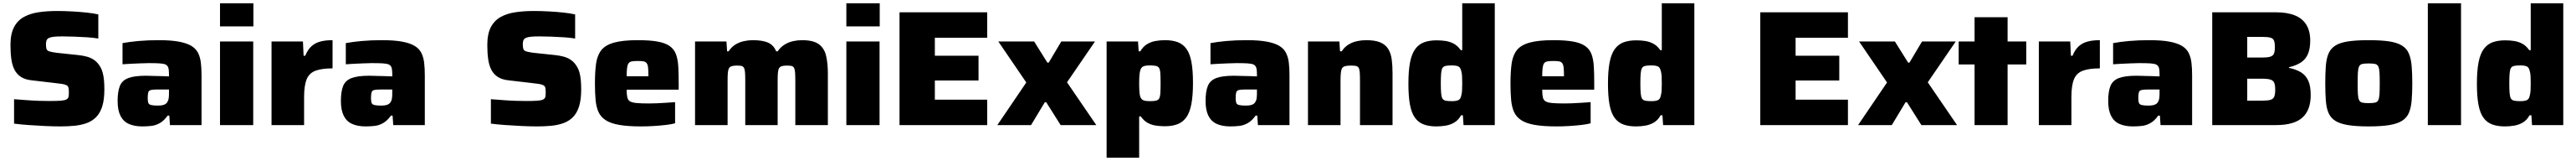

<svg xmlns="http://www.w3.org/2000/svg" viewBox="-20 -763 15746 982"><path d="M351 8Q305 8 253 5.5Q201 3 152 -0.5Q103 -4 66 -9V-158Q106 -155 145.5 -152Q185 -149 220.5 -148Q256 -147 282 -147Q329 -147 353 -149Q377 -151 387 -157Q395 -162 397.5 -168Q400 -174 400.5 -183Q401 -192 401 -203Q401 -219 398.5 -228.5Q396 -238 387 -243Q378 -248 360 -251Q342 -254 312 -257L175 -273Q135 -277 109.5 -293Q84 -309 69.5 -336Q55 -363 49.5 -401.5Q44 -440 44 -488Q44 -556 65.5 -597Q87 -638 126 -659.5Q165 -681 217 -688.5Q269 -696 328 -696Q371 -696 418 -693.5Q465 -691 508 -686.5Q551 -682 581 -675V-528Q552 -533 513.5 -535.5Q475 -538 435.5 -539.5Q396 -541 362 -541Q330 -541 310.5 -539Q291 -537 280 -532Q268 -526 264.5 -516.5Q261 -507 261 -493Q261 -474 264.5 -464Q268 -454 282 -449.5Q296 -445 326 -441L459 -427Q488 -424 513 -417Q538 -410 558.5 -395Q579 -380 595 -352Q602 -340 607.5 -320.5Q613 -301 615.5 -275.5Q618 -250 618 -217Q618 -155 605 -114Q592 -73 567.5 -48.5Q543 -24 509.5 -12Q476 0 436 4Q396 8 351 8Z M850 8Q802 8 768 -7Q734 -22 716.5 -56.5Q699 -91 699 -147Q699 -204 712.5 -238Q726 -272 763.5 -286.5Q801 -301 871 -301Q879 -301 895.5 -300.5Q912 -300 933 -299.5Q954 -299 974.5 -298.5Q995 -298 1013 -297V-314Q1013 -338 1008.5 -351Q1004 -364 992 -369.5Q980 -375 955 -376.5Q930 -378 888 -378Q864 -378 835.5 -376.5Q807 -375 779 -374Q751 -373 729 -371V-500Q771 -508 827.5 -513Q884 -518 951 -518Q1025 -518 1073.5 -509Q1122 -500 1150 -483Q1178 -466 1191 -440Q1204 -414 1208 -380Q1212 -346 1212 -304V0H1019L1015 -58H1005Q983 -27 957.5 -12.5Q932 2 905 5Q878 8 850 8ZM945 -119Q962 -119 973.5 -121.5Q985 -124 993 -129.5Q1001 -135 1005 -144Q1010 -153 1011.5 -165.5Q1013 -178 1013 -194V-217H940Q915 -217 902.5 -214Q890 -211 886.5 -200Q883 -189 883 -165Q883 -146 886.5 -136Q890 -126 903.5 -122.5Q917 -119 945 -119Z M1325 -602V-743H1529V-602ZM1325 0V-510H1528V0Z M1640 0V-510H1832L1836 -423H1846Q1861 -460 1883.5 -480.5Q1906 -501 1938 -509.5Q1970 -518 2013 -518V-346Q1947 -346 1908.5 -331.5Q1870 -317 1854.5 -279Q1839 -241 1839 -170V0Z M2215 8Q2167 8 2133 -7Q2099 -22 2081.5 -56.5Q2064 -91 2064 -147Q2064 -204 2077.5 -238Q2091 -272 2128.5 -286.5Q2166 -301 2236 -301Q2244 -301 2260.5 -300.5Q2277 -300 2298 -299.5Q2319 -299 2339.5 -298.5Q2360 -298 2378 -297V-314Q2378 -338 2373.5 -351Q2369 -364 2357 -369.5Q2345 -375 2320 -376.5Q2295 -378 2253 -378Q2229 -378 2200.5 -376.5Q2172 -375 2144 -374Q2116 -373 2094 -371V-500Q2136 -508 2192.5 -513Q2249 -518 2316 -518Q2390 -518 2438.5 -509Q2487 -500 2515 -483Q2543 -466 2556 -440Q2569 -414 2573 -380Q2577 -346 2577 -304V0H2384L2380 -58H2370Q2348 -27 2322.5 -12.5Q2297 2 2270 5Q2243 8 2215 8ZM2310 -119Q2327 -119 2338.5 -121.5Q2350 -124 2358 -129.5Q2366 -135 2370 -144Q2375 -153 2376.5 -165.5Q2378 -178 2378 -194V-217H2305Q2280 -217 2267.5 -214Q2255 -211 2251.5 -200Q2248 -189 2248 -165Q2248 -146 2251.5 -136Q2255 -126 2268.5 -122.5Q2282 -119 2310 -119Z M3266 8Q3220 8 3168 5.5Q3116 3 3067 -0.5Q3018 -4 2981 -9V-158Q3021 -155 3060.5 -152Q3100 -149 3135.5 -148Q3171 -147 3197 -147Q3244 -147 3268 -149Q3292 -151 3302 -157Q3310 -162 3312.5 -168Q3315 -174 3315.5 -183Q3316 -192 3316 -203Q3316 -219 3313.5 -228.5Q3311 -238 3302 -243Q3293 -248 3275 -251Q3257 -254 3227 -257L3090 -273Q3050 -277 3024.5 -293Q2999 -309 2984.5 -336Q2970 -363 2964.5 -401.5Q2959 -440 2959 -488Q2959 -556 2980.5 -597Q3002 -638 3041 -659.5Q3080 -681 3132 -688.5Q3184 -696 3243 -696Q3286 -696 3333 -693.5Q3380 -691 3423 -686.5Q3466 -682 3496 -675V-528Q3467 -533 3428.5 -535.5Q3390 -538 3350.5 -539.5Q3311 -541 3277 -541Q3245 -541 3225.5 -539Q3206 -537 3195 -532Q3183 -526 3179.5 -516.5Q3176 -507 3176 -493Q3176 -474 3179.5 -464Q3183 -454 3197 -449.5Q3211 -445 3241 -441L3374 -427Q3403 -424 3428 -417Q3453 -410 3473.5 -395Q3494 -380 3510 -352Q3517 -340 3522.5 -320.5Q3528 -301 3530.5 -275.5Q3533 -250 3533 -217Q3533 -155 3520 -114Q3507 -73 3482.5 -48.5Q3458 -24 3424.5 -12Q3391 0 3351 4Q3311 8 3266 8Z M3900 8Q3819 8 3766.5 -1Q3714 -10 3683.5 -29.5Q3653 -49 3639 -79.5Q3625 -110 3621 -153.5Q3617 -197 3617 -254Q3617 -325 3624 -375Q3631 -425 3655.5 -456.5Q3680 -488 3733.5 -503Q3787 -518 3879 -518Q3953 -518 4000 -509.5Q4047 -501 4074 -482Q4101 -463 4112.5 -432Q4124 -401 4126.5 -357Q4129 -313 4129 -254V-216H3811Q3811 -186 3815 -169Q3819 -152 3832 -144.5Q3845 -137 3872.5 -134.5Q3900 -132 3947 -132Q3967 -132 3993.5 -133Q4020 -134 4049.5 -136Q4079 -138 4107 -140V-11Q4086 -5 4051.5 -1Q4017 3 3977.5 5.5Q3938 8 3900 8ZM3944 -280V-299Q3944 -331 3942 -350Q3940 -369 3933 -378Q3926 -387 3912.5 -389Q3899 -391 3878 -391Q3856 -391 3842.5 -388.5Q3829 -386 3822.5 -377Q3816 -368 3813.5 -349Q3811 -330 3811 -298H3962Z M4229 0V-510H4421L4425 -450H4434Q4452 -477 4476 -491.5Q4500 -506 4527.5 -512Q4555 -518 4581 -518Q4643 -518 4676.5 -502.5Q4710 -487 4725 -450H4734Q4752 -476 4776.5 -491Q4801 -506 4828.5 -512Q4856 -518 4883 -518Q4952 -518 4985.5 -493.5Q5019 -469 5030 -423.5Q5041 -378 5041 -313V0H4842V-269Q4842 -303 4840.5 -322Q4839 -341 4833.5 -350Q4828 -359 4817.5 -361Q4807 -363 4790 -363Q4771 -363 4759.5 -359.5Q4748 -356 4742.5 -346.5Q4737 -337 4735.5 -318.5Q4734 -300 4734 -270V0H4536V-269Q4536 -303 4534.5 -322Q4533 -341 4527.5 -350Q4522 -359 4512 -361Q4502 -363 4484 -363Q4465 -363 4453.5 -359.5Q4442 -356 4436.5 -346.5Q4431 -337 4429.5 -318.5Q4428 -300 4428 -270V0Z M5154 -602V-743H5358V-602ZM5154 0V-510H5357V0Z M5479 0V-688H6015V-533H5695V-423H5962V-272H5695V-155H6015V0Z M6077 0 6254 -260 6083 -510H6302L6383 -381H6391L6468 -510H6674L6503 -261L6682 0H6464L6376 -139H6367L6283 0Z M6745 199V-510H6937L6941 -450H6951Q6968 -479 6992 -493.5Q7016 -508 7044.5 -513Q7073 -518 7102 -518Q7147 -518 7179.5 -506Q7212 -494 7233 -465Q7254 -436 7263.5 -385.5Q7273 -335 7273 -257Q7273 -179 7263 -127.5Q7253 -76 7232 -47Q7211 -18 7178.5 -5.5Q7146 7 7101 7Q7073 7 7046 3Q7019 -1 6996 -13.5Q6973 -26 6954 -53H6944V199ZM7009 -146Q7033 -146 7046.5 -149Q7060 -152 7066 -162Q7072 -172 7073.5 -194.5Q7075 -217 7075 -255Q7075 -293 7073.5 -315.5Q7072 -338 7066 -348Q7060 -358 7046.5 -361Q7033 -364 7009 -364Q6983 -364 6970 -358.5Q6957 -353 6951 -335Q6947 -321 6945.5 -301.5Q6944 -282 6944 -255Q6944 -226 6945.5 -206.5Q6947 -187 6950 -175Q6957 -156 6970.5 -151Q6984 -146 7009 -146Z M7501 8Q7453 8 7419 -7Q7385 -22 7367.5 -56.5Q7350 -91 7350 -147Q7350 -204 7363.5 -238Q7377 -272 7414.5 -286.5Q7452 -301 7522 -301Q7530 -301 7546.5 -300.5Q7563 -300 7584 -299.5Q7605 -299 7625.5 -298.5Q7646 -298 7664 -297V-314Q7664 -338 7659.5 -351Q7655 -364 7643 -369.5Q7631 -375 7606 -376.5Q7581 -378 7539 -378Q7515 -378 7486.5 -376.5Q7458 -375 7430 -374Q7402 -373 7380 -371V-500Q7422 -508 7478.5 -513Q7535 -518 7602 -518Q7676 -518 7724.5 -509Q7773 -500 7801 -483Q7829 -466 7842 -440Q7855 -414 7859 -380Q7863 -346 7863 -304V0H7670L7666 -58H7656Q7634 -27 7608.5 -12.5Q7583 2 7556 5Q7529 8 7501 8ZM7596 -119Q7613 -119 7624.5 -121.5Q7636 -124 7644 -129.5Q7652 -135 7656 -144Q7661 -153 7662.5 -165.5Q7664 -178 7664 -194V-217H7591Q7566 -217 7553.5 -214Q7541 -211 7537.5 -200Q7534 -189 7534 -165Q7534 -146 7537.5 -136Q7541 -126 7554.5 -122.5Q7568 -119 7596 -119Z M7976 0V-510H8168L8172 -450H8182Q8200 -477 8224 -491.5Q8248 -506 8276 -512Q8304 -518 8331 -518Q8386 -518 8418 -504.5Q8450 -491 8466.5 -464.5Q8483 -438 8488 -400.5Q8493 -363 8493 -314V0H8294V-269Q8294 -303 8292.5 -322Q8291 -341 8285.5 -350Q8280 -359 8268 -361Q8256 -363 8237 -363Q8216 -363 8203 -359.5Q8190 -356 8184.5 -346.5Q8179 -337 8177 -318.5Q8175 -300 8175 -270V0Z M8761 8Q8716 8 8683.5 -4Q8651 -16 8630 -45Q8609 -74 8599.5 -124.5Q8590 -175 8590 -253Q8590 -331 8600 -382.5Q8610 -434 8631.5 -463.5Q8653 -493 8685.5 -505Q8718 -517 8763 -517Q8791 -517 8817.5 -513Q8844 -509 8867.5 -496.5Q8891 -484 8910 -457H8919V-743H9118V0H8927L8923 -60H8912Q8896 -31 8872 -16.5Q8848 -2 8819.5 3Q8791 8 8761 8ZM8854 -146Q8882 -146 8895 -152Q8908 -158 8912 -176Q8917 -192 8918 -211Q8919 -230 8919 -255Q8919 -280 8918 -298.5Q8917 -317 8913 -330Q8908 -352 8895 -358Q8882 -364 8854 -364Q8831 -364 8817.5 -361Q8804 -358 8798 -348Q8792 -338 8790 -315.5Q8788 -293 8788 -255Q8788 -217 8790 -194.5Q8792 -172 8798 -162Q8804 -152 8817.5 -149Q8831 -146 8854 -146Z M9497 8Q9416 8 9363.5 -1Q9311 -10 9280.5 -29.5Q9250 -49 9236 -79.5Q9222 -110 9218 -153.5Q9214 -197 9214 -254Q9214 -325 9221 -375Q9228 -425 9252.5 -456.5Q9277 -488 9330.5 -503Q9384 -518 9476 -518Q9550 -518 9597 -509.5Q9644 -501 9671 -482Q9698 -463 9709.5 -432Q9721 -401 9723.5 -357Q9726 -313 9726 -254V-216H9408Q9408 -186 9412 -169Q9416 -152 9429 -144.5Q9442 -137 9469.5 -134.5Q9497 -132 9544 -132Q9564 -132 9590.5 -133Q9617 -134 9646.5 -136Q9676 -138 9704 -140V-11Q9683 -5 9648.5 -1Q9614 3 9574.5 5.5Q9535 8 9497 8ZM9541 -280V-299Q9541 -331 9539 -350Q9537 -369 9530 -378Q9523 -387 9509.5 -389Q9496 -391 9475 -391Q9453 -391 9439.5 -388.5Q9426 -386 9419.5 -377Q9413 -368 9410.5 -349Q9408 -330 9408 -298H9559Z M9981 8Q9936 8 9903.5 -4Q9871 -16 9850 -45Q9829 -74 9819.5 -124.5Q9810 -175 9810 -253Q9810 -331 9820 -382.5Q9830 -434 9851.5 -463.5Q9873 -493 9905.5 -505Q9938 -517 9983 -517Q10011 -517 10037.5 -513Q10064 -509 10087.5 -496.5Q10111 -484 10130 -457H10139V-743H10338V0H10147L10143 -60H10132Q10116 -31 10092 -16.5Q10068 -2 10039.5 3Q10011 8 9981 8ZM10074 -146Q10102 -146 10115 -152Q10128 -158 10132 -176Q10137 -192 10138 -211Q10139 -230 10139 -255Q10139 -280 10138 -298.5Q10137 -317 10133 -330Q10128 -352 10115 -358Q10102 -364 10074 -364Q10051 -364 10037.5 -361Q10024 -358 10018 -348Q10012 -338 10010 -315.5Q10008 -293 10008 -255Q10008 -217 10010 -194.5Q10012 -172 10018 -162Q10024 -152 10037.5 -149Q10051 -146 10074 -146Z M10741 0V-688H11277V-533H10957V-423H11224V-272H10957V-155H11277V0Z M11339 0 11516 -260 11345 -510H11564L11645 -381H11653L11730 -510H11936L11765 -261L11944 0H11726L11638 -139H11629L11545 0Z M12051 0V-370H11954V-510H12051V-658H12253V-510H12367V-370H12253V0Z M12444 0V-510H12636L12640 -423H12650Q12665 -460 12687.5 -480.5Q12710 -501 12742 -509.5Q12774 -518 12817 -518V-346Q12751 -346 12712.5 -331.5Q12674 -317 12658.5 -279Q12643 -241 12643 -170V0Z M13019 8Q12971 8 12937 -7Q12903 -22 12885.5 -56.5Q12868 -91 12868 -147Q12868 -204 12881.5 -238Q12895 -272 12932.5 -286.5Q12970 -301 13040 -301Q13048 -301 13064.5 -300.5Q13081 -300 13102 -299.5Q13123 -299 13143.5 -298.5Q13164 -298 13182 -297V-314Q13182 -338 13177.5 -351Q13173 -364 13161 -369.5Q13149 -375 13124 -376.5Q13099 -378 13057 -378Q13033 -378 13004.5 -376.5Q12976 -375 12948 -374Q12920 -373 12898 -371V-500Q12940 -508 12996.5 -513Q13053 -518 13120 -518Q13194 -518 13242.5 -509Q13291 -500 13319 -483Q13347 -466 13360 -440Q13373 -414 13377 -380Q13381 -346 13381 -304V0H13188L13184 -58H13174Q13152 -27 13126.5 -12.5Q13101 2 13074 5Q13047 8 13019 8ZM13114 -119Q13131 -119 13142.5 -121.5Q13154 -124 13162 -129.5Q13170 -135 13174 -144Q13179 -153 13180.5 -165.5Q13182 -178 13182 -194V-217H13109Q13084 -217 13071.5 -214Q13059 -211 13055.5 -200Q13052 -189 13052 -165Q13052 -146 13055.5 -136Q13059 -126 13072.5 -122.5Q13086 -119 13114 -119Z M13504 0V-688H13894Q13962 -688 14008.5 -669.5Q14055 -651 14079 -612.5Q14103 -574 14103 -515Q14103 -466 14089 -433.5Q14075 -401 14046 -382Q14017 -363 13973 -353V-349Q14017 -340 14046.5 -322Q14076 -304 14091 -271Q14106 -238 14106 -183Q14106 -139 14094 -105Q14082 -71 14057 -47.5Q14032 -24 13991 -12Q13950 0 13892 0ZM13718 -149H13809Q13843 -149 13860 -154Q13877 -159 13883 -173.5Q13889 -188 13889 -215Q13889 -244 13883 -258Q13877 -272 13860 -277.5Q13843 -283 13809 -283H13718ZM13718 -412H13808Q13841 -412 13858 -417Q13875 -422 13881 -435.5Q13887 -449 13887 -475Q13887 -502 13881.5 -515.5Q13876 -529 13859 -533.5Q13842 -538 13808 -538H13718Z M14460 8Q14384 8 14334.5 0Q14285 -8 14256.5 -26Q14228 -44 14215 -74Q14202 -104 14198.5 -149Q14195 -194 14195 -255Q14195 -317 14198.5 -361.5Q14202 -406 14215 -436.5Q14228 -467 14256.5 -485Q14285 -503 14334.5 -510.5Q14384 -518 14460 -518Q14537 -518 14586 -510.5Q14635 -503 14664 -485Q14693 -467 14706 -436.5Q14719 -406 14723 -361.5Q14727 -317 14727 -255Q14727 -194 14723 -149Q14719 -104 14706 -74Q14693 -44 14664 -26Q14635 -8 14586 0Q14537 8 14460 8ZM14460 -134Q14485 -134 14499 -137Q14513 -140 14519 -152Q14525 -164 14526.5 -188.5Q14528 -213 14528 -255Q14528 -298 14526.5 -322Q14525 -346 14519 -358Q14513 -370 14499.5 -373Q14486 -376 14460 -376Q14435 -376 14421.5 -373Q14408 -370 14402 -358Q14396 -346 14394.5 -322Q14393 -298 14393 -255Q14393 -213 14394.5 -188.5Q14396 -164 14402 -152Q14408 -140 14422 -137Q14436 -134 14460 -134Z M14822 0V-743H15025V0Z M15293 8Q15248 8 15215.5 -4Q15183 -16 15162 -45Q15141 -74 15131.5 -124.5Q15122 -175 15122 -253Q15122 -331 15132 -382.5Q15142 -434 15163.5 -463.5Q15185 -493 15217.5 -505Q15250 -517 15295 -517Q15323 -517 15349.5 -513Q15376 -509 15399.5 -496.5Q15423 -484 15442 -457H15451V-743H15650V0H15459L15455 -60H15444Q15428 -31 15404 -16.5Q15380 -2 15351.5 3Q15323 8 15293 8ZM15386 -146Q15414 -146 15427 -152Q15440 -158 15444 -176Q15449 -192 15450 -211Q15451 -230 15451 -255Q15451 -280 15450 -298.5Q15449 -317 15445 -330Q15440 -352 15427 -358Q15414 -364 15386 -364Q15363 -364 15349.5 -361Q15336 -358 15330 -348Q15324 -338 15322 -315.5Q15320 -293 15320 -255Q15320 -217 15322 -194.5Q15324 -172 15330 -162Q15336 -152 15349.5 -149Q15363 -146 15386 -146Z"/></svg>

Font: Saira SemiExpanded ExtraBold
Style: Regular
Weight: 800
Width: 6
Designer: Hector Gatti with collaboration of the Omnibus-Type team
Foundry: Omnibus-Type
Version: Version 1.101